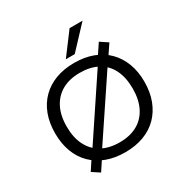

<svg xmlns="http://www.w3.org/2000/svg" viewBox="-216 -1120 1305 1347"><g transform="rotate(-30 436.5 -447.0)"><path d="M437 9Q353 9 286.5 -16Q220 -41 172.5 -88Q125 -135 100 -202Q75 -269 75 -352Q75 -436 100 -502.5Q125 -569 172.5 -616.5Q220 -664 287 -689Q354 -714 437 -714Q520 -714 587 -689Q654 -664 701 -617Q748 -570 773.5 -503.5Q799 -437 799 -354Q799 -270 773.5 -203Q748 -136 701 -88.5Q654 -41 587 -16Q520 9 437 9ZM437 -71Q521 -71 580.5 -104Q640 -137 672 -200.5Q704 -264 704 -353Q704 -443 672.5 -506Q641 -569 581 -601.5Q521 -634 437 -634Q353 -634 293.5 -601Q234 -568 201.5 -505Q169 -442 169 -352Q169 -263 201 -200Q233 -137 293 -104Q353 -71 437 -71ZM217 47 156 7 219 -89 249 -130 577 -622 598 -660 662 -756 724 -715 660 -620 631 -579 302 -87 281 -50ZM400 -765 532 -941H637L472 -765Z"/></g></svg>

Font: Nunito Sans 10pt SemiExpanded
Style: Regular
Weight: 400
Width: 6
Designer: Vernon Adams
Foundry: Vernon Adams
Version: Version 3.101;gftools[0.9.27]